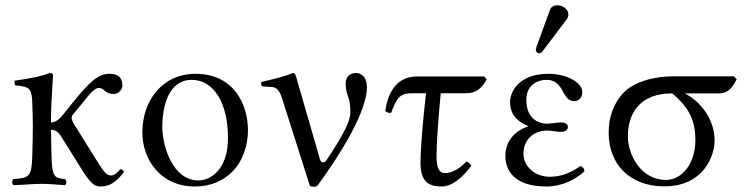

<svg xmlns="http://www.w3.org/2000/svg" viewBox="-20 -700 2869 731"><path d="M176 -109C175.4 -134.8 174.4 -175.9 174.1 -206C196.1 -206 207 -191 218 -172L288 -60C321 -7 338 10 361 10C397 10 421 -5 452 -45C449 -53 448 -53 438 -56C424 -39 415 -32 402 -32C381 -32 369 -57 340 -102L271 -213C263 -224 253 -242.7 253 -249C253 -254 253 -258 256 -262L290 -303C326 -349 342 -365 356 -365C362 -365 370 -363 377 -356C386 -348 396 -342 412 -342C430 -342 446 -358 446 -374C446 -407 427 -419 397 -419C354 -419 321 -389 255 -307L219 -262C201 -240 187 -234 174 -234C174.1 -259.5 174.7 -285.8 176 -311.3C178.5 -360.9 182 -415 182 -415C182 -419 177 -422 169 -422C140.5 -411 105 -402 36 -393C34 -387 36 -381 38 -375C92.5 -369.9 101 -365 103 -307C104 -277 105 -250.5 105 -220.5C105 -190.5 103.9 -139 103 -109C100.5 -26 92 -23 31 -18C25 -12 25 -1 31 5C73 4 97.4 0 140 0C174.4 0 204 4 228 5C234 -1 234 -12 228 -18C187 -22 178 -25 176 -109Z M522 -195C522 -98 587 10 722 10C783 10 829 -12 862 -44C905 -86 924 -146 924 -204C924 -303 870 -419 724 -419C661 -419 610 -393 575 -352C540 -311 522 -255 522 -195ZM710 -396C792 -396 848 -311 848 -174C848 -54 781 -13 736 -13C637 -13 598 -144 598 -217C598 -300 624 -396 710 -396Z M1054 -325 1160 8C1169 12 1179 12 1188 8C1319 -172 1377 -298 1377 -369C1377 -396 1364 -422 1335 -422C1305 -422 1296 -399 1296 -383C1296 -334 1314 -336 1314 -273C1314 -241 1292 -193 1223 -90C1217 -81 1203.3 -75.8 1198 -94L1107 -409C1104 -419 1101 -422 1095 -422C1066 -410 1032 -401 975 -388C973 -380 974 -379 978 -371L1013 -369C1035 -368 1045 -353 1054 -325Z M1568 -409C1479 -409 1454 -329 1447 -278C1451 -272 1459 -270 1469 -270C1491 -328 1502 -345 1549 -345H1602C1590 -242 1581 -133 1581 -81C1581 -11 1609 10 1661 10C1703 10 1742 -26 1774 -68C1771 -77 1764 -82 1756 -85C1717 -45 1689 -41 1673 -41C1653 -41 1642 -60 1642 -103C1642 -155 1648 -240 1658 -345H1755C1794 -345 1816 -366 1833 -398L1823 -409Z M2102 -680C2089 -680 2078 -674 2074 -663L2022 -520C2021 -517 2020 -513 2020 -510C2020 -503 2026 -497 2034 -497C2038 -497 2043 -501 2046 -505L2138 -627C2142 -632 2144 -640 2144 -645C2144 -665 2122 -680 2102 -680ZM1973 -115C1973 -168 2011 -203 2064 -203C2073 -203 2105 -198 2113 -198C2135 -198 2142 -206 2142 -217C2142 -228 2132 -234 2114 -234C2109 -234 2066 -229 2065 -229C2024 -229 1984 -253 1984 -319C1984 -382 2032 -396 2062 -396C2099 -396 2116 -367 2126 -346C2136 -330 2145 -315 2166 -315C2178 -315 2197 -322 2197 -350C2197 -384 2141 -419 2068 -419C1955 -419 1922 -350 1922 -312C1922 -266 1947 -238 1991 -220V-219C1922 -195 1904 -144 1904 -108C1904 -53 1935 10 2061 10C2121 10 2174 -18 2205 -48C2205 -58 2198 -65 2190 -68C2153 -42 2117 -27 2072 -27C2020 -27 1973 -64 1973 -115Z M2717.1 -344.5C2752.4 -344.5 2767.7 -365.6 2784.9 -398L2774.4 -409.4H2544.4C2457.6 -409.4 2389.7 -382.7 2356.3 -349.3C2316.2 -309.2 2297.3 -252.9 2297.3 -194.7C2297.3 -74.4 2378.3 9.5 2509.1 9.5C2660.9 9.5 2700.7 -109.8 2700.7 -164.2C2700.7 -249.1 2644.6 -314.9 2587.3 -344.5ZM2515.7 -15C2417.4 -15 2370.5 -114.5 2370.5 -179.4C2370.5 -270.1 2416.5 -344.5 2539.6 -344.5C2594 -296.8 2627.5 -253.8 2627.5 -167C2627.5 -77.3 2576.8 -15 2515.7 -15Z"/></svg>

Font: Libertinus Serif Display
Style: Regular
Weight: 400
Designer: Philipp H. Poll
Foundry: Khaled Hosny
Version: Version 6.1